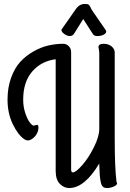

<svg xmlns="http://www.w3.org/2000/svg" viewBox="-20 -921 656 969"><path d="M481 -94V-96Q407 28 329 28Q303 28 282 7Q261 -14 261 -59V-622Q189 -613 143 -560.5Q97 -508 97 -418Q97 -381 108 -349Q119 -317 131 -302Q143 -287 150 -287Q153 -287 158.5 -289Q164 -291 166 -291Q174 -291 174 -279Q174 -247 148.5 -225Q123 -203 102 -219Q71 -240 44.5 -294.5Q18 -349 18 -418Q18 -479 36 -528.5Q54 -578 82.5 -609Q111 -640 149 -661.5Q187 -683 224.5 -691.5Q262 -700 299 -700Q315 -700 327 -688Q339 -676 339 -658V-65Q339 -51 348 -51Q363 -51 395 -87.5Q427 -124 454 -178Q481 -232 481 -271V-651Q481 -662 479 -671.5Q477 -681 477 -683Q477 -700 503 -700Q527 -700 543 -687Q559 -674 559 -656V-222Q559 -75 568 -3Q571 2 571 4Q571 13 554 20.5Q537 28 520 28Q507 28 499.5 21.5Q492 15 488.5 -2Q485 -19 483.5 -38Q482 -57 481 -91Q481 -93 481 -94ZM442 -873 508 -777Q516 -767 516 -762Q516 -753 503 -746Q490 -739 471 -739Q455 -739 449 -749L400 -825L357 -756Q348 -739 333 -739Q319 -739 304.5 -749.5Q290 -760 290 -770Q290 -772 292 -774L362 -874Q380 -901 408 -901Q417 -901 422 -900Q427 -899 431 -893.5Q435 -888 436 -886Q437 -884 442 -873Z"/></svg>

Font: Grand Hotel
Style: Regular
Weight: 400
Designer: Brian J. Bonislawsky & Jim Lyles for Astigmatic (AOETI)
Foundry: Astigmatic (AOETI)
Version: Version 001.000